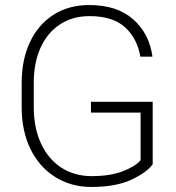

<svg xmlns="http://www.w3.org/2000/svg" viewBox="-20 -732 700 762"><path d="M343 10Q262 10 199 -29.5Q136 -69 101 -140.5Q66 -212 66 -307V-402Q66 -495 99 -565Q132 -635 192.5 -673.5Q253 -712 334 -712Q445 -712 509 -655Q573 -598 585 -507H537Q525 -579 476.5 -623.5Q428 -668 335 -668Q267 -668 217 -634.5Q167 -601 140.5 -541.5Q114 -482 114 -403V-307Q114 -225 142.5 -163Q171 -101 223 -67Q275 -33 344 -33Q417 -33 467.5 -52.5Q518 -72 538 -96V-285H341V-328H586V-80Q562 -47 500.5 -18.5Q439 10 343 10Z"/></svg>

Font: Freesentation 2 ExtraLight
Style: Regular
Weight: 260
Designer: glyphs from Roboto by Christian Robertson / Hangul glyphs from Noto Sans CJK(Source Han Sans) by Jang Soo-young and Kang
Foundry: PT&
Version: Version 2.001